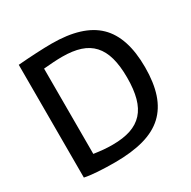

<svg xmlns="http://www.w3.org/2000/svg" viewBox="-168 -911 1077 1084"><g transform="rotate(-30 371.0 -369.0)"><path d="M280 11Q221 11 168 7.5Q115 4 84 -3V-738Q144 -743 203.5 -746Q263 -749 304 -749Q506 -749 600.5 -657.5Q695 -566 695 -370Q695 -270 671 -198Q647 -126 597 -79.5Q547 -33 468 -11Q389 11 280 11ZM318 -82Q387 -82 436 -98.5Q485 -115 516.5 -149.5Q548 -184 563 -238.5Q578 -293 578 -370Q578 -446 563 -500Q548 -554 516.5 -588.5Q485 -623 436 -639Q387 -655 318 -655Q293 -655 260.5 -653Q228 -651 197 -648V-92Q231 -87 258.5 -84.5Q286 -82 318 -82Z"/></g></svg>

Font: Encode Sans Normal
Style: Medium
Weight: 500
Designer: Pablo Impallari, Andres Torresi
Foundry: Pablo Impallari, Andres Torresi
Version: Version 1.000; ttfautohint (v1.00) -l 8 -r 50 -G 200 -x 14 -